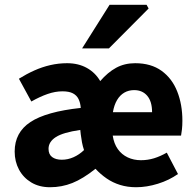

<svg xmlns="http://www.w3.org/2000/svg" viewBox="-20 -773 821 805"><path d="M189.8 12Q144.5 12 111.2 -8Q78 -27.9 59.7 -61.8Q41.5 -95.7 41.5 -137.6Q41.5 -217.8 107.7 -261.4Q173.9 -305 318.6 -320.5Q317 -342 309.3 -357.7Q301.6 -373.4 285.6 -381.7Q269.6 -390.1 241.8 -390.1Q211.7 -390.1 179.7 -379Q147.7 -368 111.4 -347.4L59.3 -442.9Q90.8 -462.6 123.7 -477.4Q156.7 -492.2 191.2 -500.1Q225.8 -508 261.4 -508Q308.4 -508 344.1 -488.2Q379.8 -468.3 400.2 -433Q431.5 -469.4 466.7 -488.7Q502 -508 546.6 -508Q613.3 -508 657.4 -476.1Q701.6 -444.1 723.1 -389.4Q744.7 -334.8 744.7 -266.9Q744.7 -247.1 742.9 -230.7Q741.1 -214.3 739.1 -204.4H452.6Q457.7 -170.7 474 -147.8Q490.3 -125 515.4 -113.1Q540.5 -101.3 570.9 -101.3Q599.5 -101.3 625.9 -109.4Q652.3 -117.6 679.3 -133L726.2 -43.4Q688.9 -17.1 642 -2.6Q595 12 550.8 12Q514.5 12 483.6 2.4Q452.6 -7.2 427.1 -24.8Q401.5 -42.4 380.4 -65.3Q327.7 -23.4 283.3 -5.7Q238.9 12 189.8 12ZM239.2 -103.3Q264.7 -103.3 288.6 -114Q312.5 -124.7 332.3 -143.8Q327 -159.2 323.8 -175.9Q320.6 -192.6 318.6 -209.6L316.6 -228.2Q244.3 -217.8 213.9 -198.1Q183.5 -178.4 183.5 -149Q183.5 -125.8 198.6 -114.5Q213.7 -103.3 239.2 -103.3ZM453.4 -302.7H617.6Q617.6 -347.4 597.4 -371.3Q577.1 -395.2 542.4 -395.2Q519.4 -395.2 501.1 -384.6Q482.8 -373.9 470.6 -353.2Q458.4 -332.6 453.4 -302.7ZM324.2 -570 439.5 -753H594.5L603.1 -737.4L436.6 -570Z"/></svg>

Font: SourceSans3VF
Style: Regular
Weight: 200
Designer: Paul D. Hunt
Foundry: Adobe
Version: Version 3.052;hotconv 1.1.0;makeotfexe 2.6.0